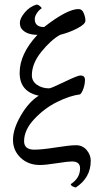

<svg xmlns="http://www.w3.org/2000/svg" viewBox="-20 -697 437 844"><path d="M85.9 -76.2Q85.9 -39.1 130.9 -39.1Q164.1 -39.1 225.1 -48.8Q286.1 -58.6 314.5 -58.6Q342.8 -58.6 360.8 -37.6Q378.9 -16.6 378.9 9.8Q378.9 84 313.5 127Q308.6 127 299.8 122.6Q291 118.2 291 112.3Q332 85.9 332 43Q332 12.7 295.9 12.7Q279.3 12.7 229.5 20.5Q179.7 28.3 155.3 28.3Q104.5 28.3 70.8 -3.4Q37.1 -35.2 37.1 -82.5Q37.1 -129.9 71.8 -189.5Q106.4 -249 150.4 -276.4Q66.4 -293.9 66.4 -377Q66.4 -460 144.5 -543.9Q97.2 -543.9 75.7 -569.3Q67.4 -579.1 67.4 -597.7Q67.4 -616.2 88.9 -642.1Q110.4 -668 140.6 -676.8Q147.5 -676.8 155.3 -670.4Q163.1 -664.1 163.1 -660.2Q151.4 -653.3 142.1 -639.2Q132.8 -625 132.8 -613.3Q132.8 -578.1 173.8 -578.1Q275.4 -657.2 325.2 -657.2Q340.8 -657.2 348.1 -639.2Q355.5 -621.1 355.5 -606Q355.5 -590.8 319.8 -572.3Q284.2 -553.7 244.1 -543.9Q204.1 -521.5 162.1 -469.7Q120.1 -418 120.1 -366.2Q120.1 -339.8 142.6 -324.2Q165 -308.6 196.3 -308.6Q204.1 -308.6 262.7 -336.9Q321.3 -365.2 333 -365.2Q353.5 -365.2 353.5 -346.2Q353.5 -327.1 346.7 -307.6Q339.8 -288.1 332 -282.2Q287.1 -276.4 231.4 -249Q175.8 -221.7 130.9 -173.8Q85.9 -126 85.9 -76.2Z"/></svg>

Font: CrimsonText-Roman
Style: Roman
Weight: 400
Version: Version 0.13